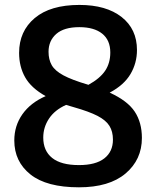

<svg xmlns="http://www.w3.org/2000/svg" viewBox="-20 -770 650 799"><path d="M308.5 9.5Q174 9.5 106.8 -44Q39.5 -97.5 39.5 -185.5Q39.5 -246.5 73.2 -294.5Q107 -342.5 170 -370Q110 -403.5 84.8 -448Q59.5 -492.5 59.5 -550Q59.5 -640 124.5 -694.8Q189.5 -749.5 310.5 -749.5Q422 -749.5 486 -699.2Q550 -649 550 -562Q550 -507.5 523 -461.8Q496 -416 436.5 -384.5Q511 -350.5 540.8 -305.2Q570.5 -260 570.5 -196Q570.5 -105.5 502.5 -48Q434.5 9.5 308.5 9.5ZM345 -418Q346.5 -417.5 348 -417Q396 -443.5 417.5 -475.5Q439 -507.5 439 -551.5Q439 -603 405.2 -630Q371.5 -657 310 -657Q246.5 -657 214.2 -628.8Q182 -600.5 182 -554.5Q182 -522.5 195.2 -499Q208.5 -475.5 243.8 -456.5Q279 -437.5 345 -418ZM160 -197.5Q160 -142.5 197 -112.8Q234 -83 308.5 -83Q378.5 -83 414.2 -111Q450 -139 450 -189Q450 -222.5 435.5 -246Q421 -269.5 385.8 -287.8Q350.5 -306 287 -324Q270.5 -328.5 255 -333.5Q208 -312.5 184 -276.5Q160 -240.5 160 -197.5Z"/></svg>

Font: Encode Sans SemiCondensed SemiCondensed SemiBold
Style: Regular
Weight: 600
Width: 4
Designer: Multiple Designers
Foundry: Impallari Type
Version: Version 3.000; ttfautohint (v1.8.3) -l 8 -r 50 -G 200 -x 14 